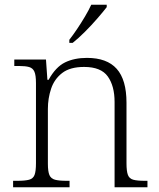

<svg xmlns="http://www.w3.org/2000/svg" viewBox="-20 -786 666 806"><path d="M35 0V-27H53Q85 -27 102 -31.5Q119 -36 125 -51.5Q131 -67 131 -101V-437Q131 -470 124.5 -485Q118 -500 102.5 -504.5Q87 -509 60 -509H40V-536H173L179 -451H184Q214 -505 253 -524Q292 -543 345 -543Q429 -543 470 -497Q511 -451 511 -355V-101Q511 -67 517 -51.5Q523 -36 539.5 -31.5Q556 -27 587 -27H599V0H461V-358Q461 -425 432.5 -465Q404 -505 333 -505Q274 -505 241 -479.5Q208 -454 194.5 -413.5Q181 -373 181 -329V-99Q181 -66 187.5 -51Q194 -36 211 -31.5Q228 -27 259 -27H272V0ZM271 -619Q286 -638 303.5 -664Q321 -690 337 -717Q353 -744 363 -766H428V-756Q415 -739 390 -710Q365 -681 336.5 -652.5Q308 -624 285 -606H271Z"/></svg>

Font: Noto Serif Tibetan ExtraLight
Style: Regular
Weight: 200
Designer: Monotype Design Team
Foundry: Monotype Imaging Inc.
Version: Version 2.103; ttfautohint (v1.8.4.7-5d5b)